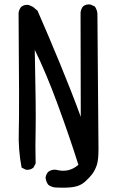

<svg xmlns="http://www.w3.org/2000/svg" viewBox="-20 -794 540 889"><path d="M235 74Q217 72 203 61Q193 47 191 29Q193 13 203 2Q218 -10 239 -8Q299 8 343 -31Q302 -161 247.5 -309.5Q193 -458 141 -563Q147 -278 145 -198Q143 -118 145 -37L135 -18Q121 -6 100 -8L80 -18Q64 -101 67 -186.5Q70 -272 66 -734Q68 -750 78 -762Q92 -774 113 -771L133 -762L154 -744Q203 -632 257.5 -500Q312 -368 354 -253L353 -736Q355 -752 364 -764Q378 -776 399 -773L419 -764Q429 -750 431 -732Q436 -152 436 -101.5Q436 -51 427.5 -27.5Q419 -4 407 12Q395 28 374 47Q353 66 322 71.5Q291 77 235 74Z"/></svg>

Font: NaniFont Regular
Style: Regular
Weight: 400
Designer: Nanigashitei
Version: Version 1.036